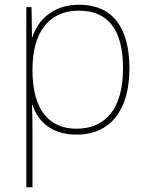

<svg xmlns="http://www.w3.org/2000/svg" viewBox="-20 -558 623 810"><path d="M313 -538C203 -538 139 -472 117 -402H115L113 -528H91V232H117V15C117 -27 117 -71 115 -116H117C139 -46 198 10 303 10C444 10 526 -91 526 -269C526 -445 453 -538 313 -538ZM313 -513C435 -513 499 -434 499 -269C499 -101 426 -15 303 -15C189 -15 117 -92 117 -262V-265C117 -421 185 -513 313 -513Z"/></svg>

Font: Noto Sans Devanagari UI Thin
Style: Regular
Weight: 100
Designer: Jelle Bosma - Monotype Design Team
Foundry: Monotype Imaging Inc.
Version: Version 2.004